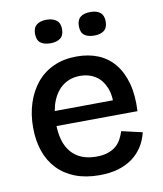

<svg xmlns="http://www.w3.org/2000/svg" viewBox="-82 -787 735 867"><g transform="rotate(-10 285.0 -353.5)"><path d="M304 13Q242 13 194 -5.5Q146 -24 113 -58.5Q80 -93 63 -141.5Q46 -190 46 -251Q46 -312 63 -363.5Q80 -415 111.5 -453Q143 -491 189.5 -512Q236 -533 295 -533Q350 -533 393.5 -515Q437 -497 467 -460.5Q497 -424 512 -369.5Q527 -315 523 -242L116 -239V-307L459 -310L421 -268Q427 -328 411 -367Q395 -406 365 -425Q335 -444 296 -444Q252 -444 219.5 -421.5Q187 -399 169 -356Q151 -313 151 -253Q151 -163 191 -117.5Q231 -72 305 -72Q336 -72 358 -79.5Q380 -87 395 -99.5Q410 -112 419.5 -129.5Q429 -147 435 -166L530 -144Q521 -107 502.5 -78.5Q484 -50 456 -29.5Q428 -9 390.5 2Q353 13 304 13ZM391 -612Q361 -612 345 -624.5Q329 -637 329 -666Q329 -694 345 -707Q361 -720 391 -720Q420 -720 436 -707Q452 -694 452 -666Q452 -637 435.5 -624.5Q419 -612 391 -612ZM190 -612Q161 -612 144.5 -624.5Q128 -637 128 -666Q128 -694 144.5 -707Q161 -720 190 -720Q218 -720 235 -707Q252 -694 252 -666Q252 -637 235 -624.5Q218 -612 190 -612Z"/></g></svg>

Font: Bricolage Grotesque 96pt ExtraBold Medium
Style: Regular
Weight: 500
Version: Version 1.001;gftools[0.9.33.dev8+g029e19f]